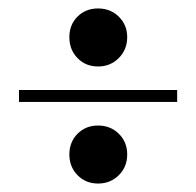

<svg xmlns="http://www.w3.org/2000/svg" viewBox="-20 -539 464 454"><path d="M144 -451.2Q144 -480.5 163.3 -499.8Q182.6 -519 211.9 -519Q241.2 -519 261 -499.5Q280.8 -480 280.8 -451.2Q280.8 -421.9 261 -401.9Q241.2 -381.8 211.9 -381.8Q182.6 -381.8 163.3 -401.6Q144 -421.4 144 -451.2ZM398.9 -326.2V-297.9H24.9V-326.2ZM163.3 -124.8Q144 -144.5 144 -173.8Q144 -203.1 163.3 -222.7Q182.6 -242.2 211.9 -242.2Q241.2 -242.2 261 -222.7Q280.8 -203.1 280.8 -173.8Q280.8 -144.5 261 -124.8Q241.2 -105 211.9 -105Q182.6 -105 163.3 -124.8Z"/></svg>

Font: Moniqa Black Heading
Style: Regular
Weight: 900
Designer: Rajesh Rajput
Foundry: Rajesh Rajput
Version: Version 1.000